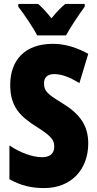

<svg xmlns="http://www.w3.org/2000/svg" viewBox="-20 -947 494 977"><path d="M169 -767H316C337 -806 383 -875 411 -913V-927H312C292 -911 269 -887 242 -854C216 -886 194 -910 174 -927H73V-913C99 -880 152 -802 169 -767ZM429 -217C429 -312 383 -369 297 -422C216 -471 204 -486 204 -524C204 -550 219 -570 256 -570C292 -570 334 -555 384 -524L429 -673C368 -707 308 -724 249 -724C108 -724 32 -642 32 -515C32 -401 85 -353 169 -300C247 -251 256 -231 256 -200C256 -169 237 -147 195 -147C146 -147 84 -169 28 -207V-35C89 -1 143 10 205 10C342 10 429 -84 429 -217Z"/></svg>

Font: Noto Sans Gujarati ExtraCondensed Black
Style: Regular
Weight: 900
Width: 2
Designer: Jelle Bosma - Monotype Design Team, Universal Thirst
Foundry: Monotype Imaging Inc.
Version: Version 2.106